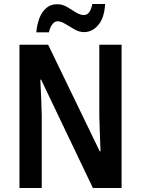

<svg xmlns="http://www.w3.org/2000/svg" viewBox="-20 -937 703 957"><path d="M586 0H443L185 -540H181Q184 -485 185.5 -443Q187 -401 188 -361V0H77V-714H220L477 -183H481Q479 -237 477.5 -277.5Q476 -318 475 -358V-714H586ZM161 -776Q164 -812 175.5 -844Q187 -876 209.5 -896Q232 -916 265 -916Q291 -916 314 -902.5Q337 -889 358 -875.5Q379 -862 399 -862Q415 -862 425.5 -877.5Q436 -893 440 -917H504Q500 -848 470 -812.5Q440 -777 399 -777Q375 -777 351.5 -790.5Q328 -804 306 -817.5Q284 -831 266 -831Q253 -831 241 -816Q229 -801 224 -776Z"/></svg>

Font: Noto Sans Gujarati Condensed SemiBold
Style: Regular
Weight: 600
Width: 3
Designer: Jelle Bosma - Monotype Design Team, Universal Thirst
Foundry: Monotype Imaging Inc.
Version: Version 2.106; ttfautohint (v1.8.4.7-5d5b)